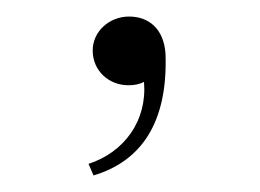

<svg xmlns="http://www.w3.org/2000/svg" viewBox="-20 -735 314 232"><path d="M87 -537 93 -523C150 -540 183 -586 180 -670C178 -700 160 -715 136 -715C112 -715 92 -697 92 -674C92 -649 112 -632 135 -632C142 -632 148 -633 154 -636C158 -589 130 -551 87 -537Z"/></svg>

Font: Sprat Light
Style: Regular
Weight: 300
Designer: Ethan Nakache
Foundry: Collletttivo
Version: Version 2.000;Glyphs 3.2 (3217)